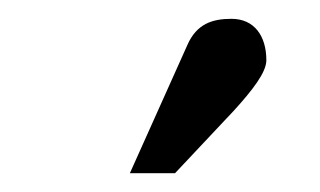

<svg xmlns="http://www.w3.org/2000/svg" viewBox="-20 -712 340 204"><path d="M118 -528H166L229 -595C248 -616 263 -635 263 -648C263 -674 250 -692 226 -692C206 -692 189 -687 179 -664Z"/></svg>

Font: XITS
Style: Bold
Weight: 700
Designer: MicroPress Inc., with final additions and corrections provided by Coen Hoffman, Elsevier (retired)
Version: Version 1.107